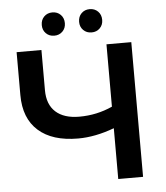

<svg xmlns="http://www.w3.org/2000/svg" viewBox="-59 -941 860 994"><g transform="rotate(-5 371.0 -444.5)"><path d="M644 -700V0H515V-264Q416 -227 327 -227Q193 -227 120.5 -291.5Q48 -356 48 -477V-700H177V-491Q177 -417 220 -378Q263 -339 343 -339Q434 -339 515 -376V-700ZM190 -828Q190 -855 207 -872Q224 -889 250 -889Q276 -889 293 -872Q310 -855 310 -828Q310 -802 293 -785Q276 -768 250 -768Q224 -768 207 -785Q190 -802 190 -828ZM384 -828Q384 -855 401 -872Q418 -889 444 -889Q470 -889 487 -872Q504 -855 504 -828Q504 -802 487 -785Q470 -768 444 -768Q418 -768 401 -785Q384 -802 384 -828Z"/></g></svg>

Font: APTA Sans SemiBold
Style: Bold
Weight: 600
Version: Version 7.200